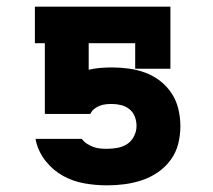

<svg xmlns="http://www.w3.org/2000/svg" viewBox="-20 -550 640 578"><path d="M302 8Q268 8 234 2Q200 -4 170 -20.5Q140 -37 118 -64.5Q96 -92 88 -126L87 -132H226L228 -130Q234 -122 243 -116.5Q252 -111 261.5 -107.5Q271 -104 281.5 -103Q292 -102 302 -102Q318 -102 334 -105Q350 -108 363 -116.5Q376 -125 383.5 -140Q391 -155 391 -171Q391 -185 386 -198.5Q381 -212 370 -221Q359 -230 345 -233.5Q331 -237 317 -237Q307 -237 298 -236Q289 -235 280 -231.5Q271 -228 263.5 -222Q256 -216 252 -207H115V-420H85V-530H493V-343H387V-420H247V-340Q264 -344 281.5 -345.5Q299 -347 317 -347Q342 -347 368 -343.5Q394 -340 418 -331Q442 -322 462.5 -306Q483 -290 497 -268.5Q511 -247 517 -221.5Q523 -196 523 -170Q523 -143 516.5 -117Q510 -91 494 -69Q478 -47 455.5 -31.5Q433 -16 407.5 -7.5Q382 1 355.5 4.5Q329 8 302 8Z"/></svg>

Font: Iosevka Slab XBdEx
Style: Regular
Weight: 800
Width: 7
Monospace: yes
Designer: Belleve Invis
Foundry: Belleve Invis
Version: Version 11.1.0; ttfautohint (v1.8.3)